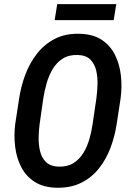

<svg xmlns="http://www.w3.org/2000/svg" viewBox="-20 -881 624 911"><path d="M552.2 -413.6 533.7 -293.5Q524.9 -234.4 504.2 -179.4Q483.4 -124.5 449 -81.3Q414.6 -38.1 364.7 -13.4Q314.9 11.2 248.5 9.8Q185.5 8.3 144.3 -18.3Q103 -44.9 80.6 -88.6Q58.1 -132.3 51.8 -185.3Q45.4 -238.3 52.2 -292.5L70.8 -413.6Q79.6 -472.2 100.3 -527.3Q121.1 -582.5 156 -627Q190.9 -671.4 241 -697Q291 -722.7 357.9 -720.7Q421.9 -719.2 462.9 -691.9Q503.9 -664.6 525.9 -620.1Q547.9 -575.7 553.7 -521.7Q559.6 -467.8 552.2 -413.6ZM419.4 -292.5 437.5 -415.5Q441.4 -444.3 442.6 -478.8Q443.8 -513.2 436.8 -544.9Q429.7 -576.7 409.4 -597.7Q389.2 -618.7 349.6 -620.1Q307.1 -621.6 277.8 -603Q248.5 -584.5 230 -553.2Q211.4 -522 201.2 -485.6Q190.9 -449.2 185.5 -414.6L168 -292Q164.1 -263.7 163.3 -229.5Q162.6 -195.3 169.9 -164.3Q177.2 -133.3 197.5 -112.8Q217.8 -92.3 256.8 -90.3Q299.3 -88.9 328.1 -106.9Q356.9 -125 375.5 -155.3Q394 -185.5 404.3 -221.9Q414.6 -258.3 419.4 -292.5ZM531.7 -861.3 519.5 -785.6H239.3L251.5 -861.3Z"/></svg>

Font: Roboto Condensed Medium
Style: Italic
Weight: 500
Italic angle: -12°
Designer: Christian Robertson
Foundry: Google
Version: Version 3.0; 2020